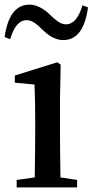

<svg xmlns="http://www.w3.org/2000/svg" viewBox="-32 -809 400 829"><path d="M301 0V-32L229 -43C228 -118 227 -181 227 -232V-381L230 -530L215 -540L32 -483V-452L117 -444C119 -398 120 -349 120 -296V-232C120 -182 119 -119 118 -43L40 -32V0ZM241 -636C300 -636 335 -683 348 -777L324 -786C308 -731 284 -704 253 -704C241 -704 229 -708 217 -717C210 -722 199 -731 185 -744C181 -748 178 -751 176 -753C148 -777 121 -789 95 -789C37 -789 1 -742 -12 -649L12 -640C28 -695 52 -722 83 -722C94 -722 106 -718 118 -710C125 -705 135 -697 148 -684C153 -679 157 -676 160 -673C187 -648 214 -636 241 -636Z"/></svg>

Font: AllPunType SemiBold
Style: Regular
Weight: 600
Version: 1.0